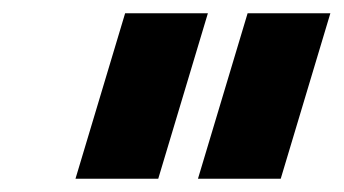

<svg xmlns="http://www.w3.org/2000/svg" viewBox="-20 -770 519 290"><path d="M94 -500 169 -750H294L219 -500ZM279 -500 354 -750H479L404 -500Z"/></svg>

Font: Mohave
Style: Bold Italic
Weight: 700
Italic angle: -8°
Designer: Gumpita Rahayu
Foundry: Tokotype
Version: Version 2.003; ttfautohint (v1.8.3)